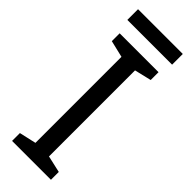

<svg xmlns="http://www.w3.org/2000/svg" viewBox="-281 -878 901 901"><g transform="rotate(45 169.5 -427.5)"><path d="M298 0H40V-52L124 -71V-642L40 -662V-714H298V-662L214 -642V-71L298 -52ZM318 -855V-784H21V-855Z"/></g></svg>

Font: Noto Sans Bengali UI
Style: Regular
Weight: 400
Designer: Jelle Bosma - Monotype Design Team
Foundry: Monotype Imaging Inc.
Version: Version 2.003; ttfautohint (v1.8.4.7-5d5b)